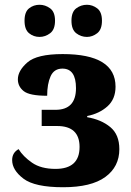

<svg xmlns="http://www.w3.org/2000/svg" viewBox="-20 -776 551 806"><path d="M245 10Q363 10 422 -33Q481 -76 481 -150Q481 -211 443 -242.5Q405 -274 346 -284V-289Q397 -299 431 -329.5Q465 -360 465 -412Q465 -549 243 -549Q135 -549 95 -514Q55 -479 55 -443Q55 -413 79.5 -393.5Q104 -374 178 -374Q178 -424 192.5 -456Q207 -488 242 -488Q299 -488 299 -406Q299 -315 213 -315H155V-247H220Q314 -247 314 -159Q314 -67 213 -67Q152 -67 114.5 -93Q77 -119 58 -150Q31 -135 31 -104Q31 -62 78.5 -26Q126 10 245 10ZM345 -621Q368 -621 388 -636.5Q408 -652 408 -689Q408 -726 388 -741Q368 -756 345 -756Q320 -756 300 -741Q280 -726 280 -689Q280 -652 300 -636.5Q320 -621 345 -621ZM146 -621Q170 -621 190.5 -636.5Q211 -652 211 -689Q211 -726 190.5 -741Q170 -756 146 -756Q121 -756 102 -741Q83 -726 83 -689Q83 -652 102 -636.5Q121 -621 146 -621Z"/></svg>

Font: Noto Serif SemiCondensed Extra
Style: Regular
Weight: 800
Width: 4
Designer: Monotype Design Team
Foundry: Monotype Imaging Inc.
Version: Version 1.002